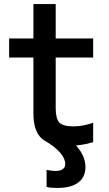

<svg xmlns="http://www.w3.org/2000/svg" viewBox="-20 -710 540 948"><path d="M265 218Q250 218 236 217Q222 216 210 213V129Q221 131 233 132.5Q245 134 257 134Q271 134 281 130Q291 126 296.5 118.5Q302 111 302 99Q302 73 277 44Q252 15 205 -13L303 -39Q352 -3 377 36Q402 75 402 116Q402 148 386 171Q370 194 339.5 206Q309 218 265 218ZM317 10Q225 10 185 -27Q145 -64 145 -150V-426H25V-520H145V-690H255V-520H440V-426H255V-176Q255 -124 273 -105Q291 -86 341 -86Q368 -86 393 -91Q418 -96 440 -104V-8Q410 1 379.5 5.5Q349 10 317 10Z"/></svg>

Font: M PLUS 1 Code Medium
Style: Regular
Weight: 500
Designer: Coji Morishita
Foundry: UNDERFOREST DESIGN
Version: Version 1.002